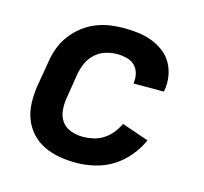

<svg xmlns="http://www.w3.org/2000/svg" viewBox="-84 -621 767 722"><g transform="rotate(15 300.0 -260.0)"><path d="M269 8Q236 8 204 2.5Q172 -3 144 -16.5Q116 -30 95 -53Q74 -76 63 -105Q52 -134 51 -167Q50 -200 55 -233L72 -333Q76 -360 86 -387Q96 -414 113.5 -437.5Q131 -461 154.5 -479.5Q178 -498 205 -509Q232 -520 259.5 -524Q287 -528 314 -528Q343 -528 370.5 -524.5Q398 -521 423 -511.5Q448 -502 469.5 -486Q491 -470 504 -447Q517 -424 521.5 -396.5Q526 -369 521 -341Q521 -340 520.5 -338.5Q520 -337 520 -336H402Q402 -337 402 -337.5Q402 -338 402 -338Q405 -358 400 -376Q395 -394 382.5 -406Q370 -418 351.5 -422.5Q333 -427 314 -427Q292 -427 269.5 -420Q247 -413 229.5 -397Q212 -381 202.5 -359.5Q193 -338 189 -317L173 -217Q169 -192 171.5 -168.5Q174 -145 187 -127Q200 -109 222.5 -101Q245 -93 269 -93Q289 -93 309.5 -97.5Q330 -102 348 -113.5Q366 -125 380 -142Q394 -159 403 -179L508 -143Q493 -109 468 -79Q443 -49 410.5 -29Q378 -9 341.5 -0.5Q305 8 269 8Z"/></g></svg>

Font: Iosevka SS04 Extended
Style: Bold Italic
Weight: 700
Width: 7
Italic angle: -9°
Monospace: yes
Designer: Belleve Invis
Foundry: Belleve Invis
Version: Version 19.0.0; ttfautohint (v1.8.4)